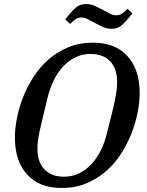

<svg xmlns="http://www.w3.org/2000/svg" viewBox="-20 -922 730 954"><path d="M298 -44Q339 -44 373.5 -61Q408 -78 435 -107Q462 -136 481.5 -176Q501 -216 512 -263Q527 -321 536.5 -360Q546 -399 551.5 -427Q557 -455 559.5 -475Q562 -495 562 -515Q562 -545 554.5 -570Q547 -595 530.5 -614Q514 -633 489 -643.5Q464 -654 430 -654Q389 -654 354.5 -637Q320 -620 293 -591Q266 -562 246.5 -521.5Q227 -481 216 -435Q202 -377 192.5 -337.5Q183 -298 177 -270.5Q171 -243 168.5 -223Q166 -203 166 -183Q166 -153 173.5 -128Q181 -103 197.5 -84Q214 -65 238.5 -54.5Q263 -44 298 -44ZM286 12Q175 12 114.5 -55Q54 -122 54 -239Q54 -282 64 -334Q74 -386 94.5 -438.5Q115 -491 146.5 -540Q178 -589 221 -626.5Q264 -664 319 -687Q374 -710 442 -710Q553 -710 613.5 -643Q674 -576 674 -459Q674 -416 664 -364Q654 -312 633.5 -259.5Q613 -207 581.5 -158Q550 -109 507 -71.5Q464 -34 409 -11Q354 12 286 12ZM535 -779Q512 -779 494 -787Q476 -795 455 -806Q432 -818 416.5 -826.5Q401 -835 384 -835Q371 -835 359 -828.5Q347 -822 328 -803L304 -826Q328 -856 351 -879Q374 -902 407 -902Q430 -902 448 -894Q466 -886 487 -875Q510 -863 525.5 -854.5Q541 -846 558 -846Q571 -846 583 -852.5Q595 -859 614 -878L638 -855Q614 -825 591 -802Q568 -779 535 -779Z"/></svg>

Font: IBM Plex Serif Medm
Style: Italic
Weight: 500
Italic angle: -14°
Designer: Mike Abbink, Paul van der Laan, Pieter van Rosmalen
Foundry: Bold Monday
Version: Version 3.001